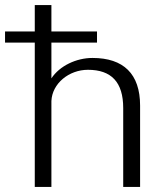

<svg xmlns="http://www.w3.org/2000/svg" viewBox="-51 -742 654 762"><path d="M-31 -573H87V0H153V-341C156 -411 223 -465 298 -465C391 -465 438 -416 438 -313V0H505V-323C505 -449 439 -512 316 -512C252 -512 186 -481 153 -431V-573H334V-617H153V-722H87V-617H-31Z"/></svg>

Font: Perun Light
Style: Regular
Weight: 300
Foundry: Copyright (c) Stefan Peev, Context Ltd, 2016
Version: Version 1.089